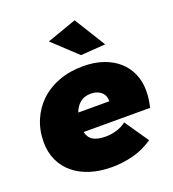

<svg xmlns="http://www.w3.org/2000/svg" viewBox="-146 -918 938 1039"><g transform="rotate(-20 323.5 -398.0)"><path d="M370 -617 232 -746 402 -806 513 -627ZM320 10Q253 10 197.5 -7.5Q142 -25 102 -58Q62 -91 40.5 -138Q19 -185 19 -243Q19 -311 43.5 -368.5Q68 -426 112 -468Q156 -510 219 -533.5Q282 -557 358 -557Q424 -557 475.5 -539Q527 -521 562.5 -489Q598 -457 617 -413Q636 -369 636 -316Q636 -290 632.5 -266.5Q629 -243 624 -221H241Q249 -186 275 -171.5Q301 -157 346 -157Q377 -157 408 -166Q439 -175 465 -195L559 -58Q502 -20 442.5 -5Q383 10 320 10ZM429 -330Q429 -365 406.5 -384Q384 -403 348 -403Q309 -403 285 -382.5Q261 -362 250 -330Z"/></g></svg>

Font: Argentum Sans Black
Style: Italic
Weight: 900
Italic angle: -11°
Designer: Julieta Ulanovsky (font), Cristiano Sobral (main changes and remaster)
Foundry: Julieta Ulanovsky (font), Cristiano Sobral (main changes and remaster)
Version: Version 2.007;June 15, 2022;FontCreator 14.0.0.2814 64-bit; 